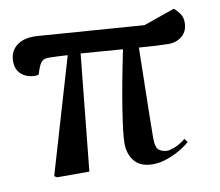

<svg xmlns="http://www.w3.org/2000/svg" viewBox="-66 -617 815 710"><g transform="rotate(-10 341.5 -262.5)"><path d="M454 14Q407 14 385 -13Q363 -40 363 -80Q363 -115 377.5 -207Q392 -299 418 -424Q380 -427 339.5 -430Q299 -433 261 -436L217 0H96L86 -6L213 -438Q194 -439 176.5 -440Q159 -441 144 -441Q127 -442 117.5 -434Q108 -426 100 -402L94 -385Q60 -380 35 -397.5Q10 -415 10 -450Q10 -489 38.5 -510Q67 -531 117 -527L512 -498L629 -539Q640 -530 650 -516Q660 -502 660 -483Q660 -450 639 -432Q618 -414 587 -414Q574 -414 544.5 -415.5Q515 -417 477 -420Q476 -357 474.5 -290.5Q473 -224 472 -168Q471 -112 471 -81Q471 -44 484.5 -35Q498 -26 514 -26Q524 -26 542.5 -33Q561 -40 584 -58L594 -45Q580 -32 557 -18.5Q534 -5 507 4.5Q480 14 454 14Z"/></g></svg>

Font: Literata 72pt SemiBold
Style: Italic
Weight: 600
Italic angle: -2°
Designer: Latin by Veronika Burian and Jose Scaglione. Greek by Irene Vlachou. Cyrillic by Vera Evstafieva
Foundry: TypeTogether
Version: Version 3.002